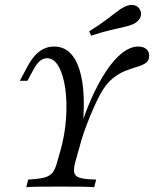

<svg xmlns="http://www.w3.org/2000/svg" viewBox="-20 -775 638 795"><path d="M88.7 0 96.8 -31.5Q140.3 -33.9 163.7 -39.9Q187.1 -46 198.4 -61.3Q209.7 -76.6 216.9 -104.8L230.6 -152.4Q249.2 -219.4 253.6 -286.7Q258.1 -354 250 -410.1Q241.9 -466.1 222.6 -500Q203.2 -533.9 175 -533.9Q158.9 -533.9 145.6 -523Q132.3 -512.1 116.9 -483.9L93.5 -440.3H62.1L93.5 -499.2Q107.3 -525 123 -543.1Q138.7 -561.3 158.9 -571.8Q179 -582.3 204 -582.3Q279 -582.3 309.3 -485.9Q339.5 -389.5 318.5 -212.9L300.8 -206.5Q325.8 -292.7 356 -361.7Q386.3 -430.6 419.4 -480.2Q452.4 -529.8 486.3 -556Q520.2 -582.3 552.4 -582.3Q573.4 -582.3 585.5 -572.2Q597.6 -562.1 597.6 -544.4Q597.6 -524.2 583.9 -514.5Q570.2 -504.8 548 -498.4Q525.8 -491.9 498.8 -481.5Q471.8 -471 444.8 -448.8Q417.7 -426.6 395.2 -384.7Q382.3 -361.3 367.3 -327.4Q352.4 -293.5 339.5 -259.7Q326.6 -225.8 318.5 -199.2L291.9 -104.8Q283.9 -75 287.5 -59.7Q291.1 -44.4 312.1 -38.3Q333.1 -32.3 378.2 -31.5L370.2 0Q348.4 -1.6 313.3 -2Q278.2 -2.4 229 -2.4Q179 -2.4 142.7 -2Q106.5 -1.6 88.7 0ZM357.3 -627.4 349.2 -645.2Q390.3 -671 417.3 -691.1Q444.4 -711.3 462.9 -725.8Q481.5 -740.3 496.8 -747.6Q517.7 -757.3 535.1 -753.6Q552.4 -750 560.5 -733.1Q567.7 -716.9 560.5 -701.6Q553.2 -686.3 533.1 -675.8Q516.9 -668.5 493.5 -663.3Q470.2 -658.1 437.5 -650.4Q404.8 -642.7 357.3 -627.4Z"/></svg>

Font: Playfair 12pt Light
Style: Italic
Weight: 300
Italic angle: -15.6°
Designer: Claus Eggers Sørensen
Foundry: Claus Eggers Sørensen
Version: Version 2.000;gftools[0.9.28]